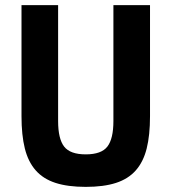

<svg xmlns="http://www.w3.org/2000/svg" viewBox="-20 -718 670 750"><path d="M207 -698V-245Q207 -176 230.5 -145.5Q254 -115 315 -115Q376 -115 399.5 -145.5Q423 -176 423 -245V-698H566V-264Q566 -190 553 -138Q540 -86 510.5 -52.5Q481 -19 433 -3.5Q385 12 315 12Q245 12 197 -3.5Q149 -19 119.5 -52.5Q90 -86 77 -138Q64 -190 64 -264V-698Z"/></svg>

Font: IBM Plex Sans Cond
Style: Bold
Weight: 700
Width: 3
Designer: Mike Abbink, Paul van der Laan, Pieter van Rosmalen
Foundry: Bold Monday
Version: Version 1.3